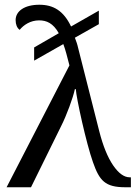

<svg xmlns="http://www.w3.org/2000/svg" viewBox="-20 -790 575 810"><path d="M295.9 -630.9 397 -688V-745.1L279.8 -678.2C248 -745.1 204.6 -770 146 -770C83 -770 45.9 -742.7 45.9 -705.1C45.9 -687 51.8 -671.9 63 -664.1C79.1 -684.1 107.9 -704.1 145 -704.1C176.3 -704.1 204.1 -692.4 228 -649.9L124 -589.8V-534.2L247.1 -604C256.3 -580.1 263.7 -549.8 272.9 -514.2L7.8 0H110.8L237.8 -257.8C260.7 -302.7 288.6 -378.4 295.9 -414.1H299.8C301.8 -377 344.2 -184.1 372.1 -106C399.4 -27.8 423.3 0 508.8 0H532.2V-42H526.9C503.4 -42 480 -59.1 457 -92.8C434.1 -126.5 414.6 -174.3 398.9 -235.8L310.1 -585.9C308.1 -594.2 306.2 -602.1 303.7 -609.4C301.3 -616.2 298.3 -623.5 295.9 -630.9Z"/></svg>

Font: The Erased English
Style: Regular
Weight: 400
Designer: Monotype Design team + ligartures altered by 180 Amsterdam
Foundry: Monotype Imaging Inc.
Version: Version 1.030;Glyphs 3.1.2 (3151)